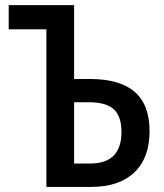

<svg xmlns="http://www.w3.org/2000/svg" viewBox="-20 -734 644 754"><path d="M162.1 0V-618.7H14.2V-713.9H271V-423.8H333.5Q450.2 -423.8 508.8 -373.3Q567.4 -322.8 567.4 -218.8Q567.4 -114.3 507.8 -57.1Q448.2 0 338.4 0ZM271 -91.8H334Q395.5 -91.8 426.3 -122.8Q457 -153.8 457 -215.8Q457 -277.3 426.8 -304.9Q396.5 -332.5 328.6 -332.5H271Z"/></svg>

Font: Open Sans
Style: Regular
Weight: 600
Width: 3
Foundry: Ascender Corporation
Version: Version 1.000